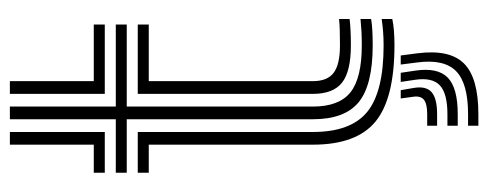

<svg xmlns="http://www.w3.org/2000/svg" viewBox="-320 -490 989 389"><g transform="rotate(-90 174.5 -295.5)"><path d="M277.1 -34.9Q197 -34.9 162.2 -63.1Q127.4 -91.3 127.4 -156.2V-533.2H19V-555.4H127.4V-770H153.1V-555.4H319.3V-533.2H153.1V-156.2Q153.1 -103.1 181.9 -80Q210.7 -57 277.1 -57Q291.7 -57 304.6 -57.6Q317.5 -58.3 330.5 -59.6V-38.1Q321 -36.4 308.2 -35.7Q295.4 -34.9 277.1 -34.9ZM277.1 9.2Q169.4 9.2 122.6 -29.3Q75.9 -67.7 75.9 -156.2V-488.6H19V-510.9H101.6V-156.2Q101.6 -79.3 142.3 -46Q183 -12.8 277.1 -12.8Q291.6 -12.8 304.4 -13.8Q317.1 -14.8 330.5 -16.7V4.8Q310.5 9.2 277.1 9.2ZM277.1 -79.1Q224.4 -79.1 201.6 -97Q178.8 -114.9 178.8 -156.2V-510.9H319.3V-488.6H204.6V-156.2Q204.6 -126.7 221.5 -114Q238.4 -101.2 277.1 -101.2Q293.6 -101.2 306.8 -101.6Q320.1 -101.9 330.5 -103.1V-81.7Q320.3 -80.4 307.1 -79.8Q294 -79.1 277.1 -79.1ZM19 -577.7V-600H75.9V-770H101.6V-577.7ZM178.8 -577.7V-770H204.6V-600H319.3V-577.7ZM238.2 21.9H256.6L261 55.5Q269.4 120.9 240.4 150Q211.5 179.2 137.6 179.2H114.2V158.3H137.6Q200.2 158.3 224.9 134Q249.6 109.7 242.5 55.5ZM169.5 21.9H186.3L190.7 47.4Q195.2 72.6 182.7 84.1Q170.1 95.6 137.6 95.6H114.2V75.5H137.6Q158.9 75.5 167 68.8Q175.1 62.1 173 47.4ZM203 21.9H221.5L225.9 51.4Q232.6 96.8 211.8 117.1Q191.1 137.4 137.6 137.4H114.2V116.5H137.6Q179.6 116.5 196 101.2Q212.4 85.9 207.4 51.4Z"/></g></svg>

Font: Big Shoulders Inline Text SC Thin
Style: Regular
Weight: 100
Designer: Patric King
Foundry: XO Type Co
Version: Version 2.002